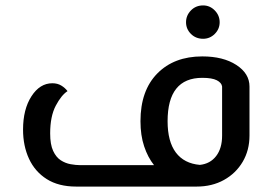

<svg xmlns="http://www.w3.org/2000/svg" viewBox="-20 -688 1005 708"><path d="M261 0Q196 0 152.5 -27.5Q109 -55 87 -102.5Q65 -150 65 -210Q65 -285 96 -333Q127 -381 173 -381Q192 -381 206 -372.5Q220 -364 229 -352Q206 -337 185.5 -298Q165 -259 165 -196Q165 -155 176 -131.5Q187 -108 204 -97Q221 -86 240.5 -82.5Q260 -79 276 -79H548Q525 -108 511.5 -148.5Q498 -189 498 -241Q498 -354 560 -417Q622 -480 726 -480Q803 -480 851.5 -448.5Q900 -417 900 -369V-188Q900 -134 875 -91.5Q850 -49 806 -24.5Q762 0 705 0ZM598 -241Q598 -166 628.5 -125.5Q659 -85 717 -80Q755 -84 777 -112.5Q799 -141 799 -188V-369Q797 -383 779.5 -392Q762 -401 726 -401Q598 -401 598 -241ZM729 -545Q702 -545 684 -563Q666 -581 666 -606Q666 -631 684 -649.5Q702 -668 729 -668Q754 -668 772 -649.5Q790 -631 790 -606Q790 -581 772 -563Q754 -545 729 -545Z"/></svg>

Font: El Messiri Medium
Style: Regular
Weight: 500
Designer: Mohamed Gaber
Foundry: Kief Type Foundry
Version: Version 2.020; ttfautohint (v1.8.3)